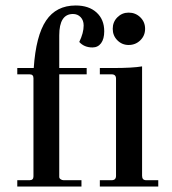

<svg xmlns="http://www.w3.org/2000/svg" viewBox="-20 -680 626 700"><path d="M43 0V-23H88Q102 -23 102 -37V-395Q102 -409 88 -409H43V-432H103Q111 -550 148 -605Q185 -660 256 -660Q304 -660 332 -634.5Q360 -609 360 -566Q360 -538 348.5 -522.5Q337 -507 317 -507Q287 -507 269 -527Q285 -560 285 -587Q285 -606 274 -617.5Q263 -629 246 -629Q196 -629 196 -551V-432H296V-409H196V-35Q196 -30 201 -26.5Q206 -23 212 -23H277V0ZM449 -516Q425 -516 408 -533Q391 -550 391 -575Q391 -600 408 -617Q425 -634 449 -634Q474 -634 491.5 -617Q509 -600 509 -575Q509 -550 491.5 -533Q474 -516 449 -516ZM344 0V-23H387Q403 -23 403 -39V-393Q403 -409 387 -409H344V-432H391Q464 -432 498 -438V-39Q498 -23 513 -23H557V0Z"/></svg>

Font: Arapey
Style: Regular
Weight: 400
Designer: Eduardo Rodriguez Tunni
Foundry: Eduardo Rodriguez Tunni
Version: Version 4.000